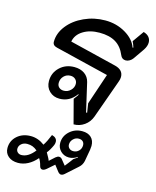

<svg xmlns="http://www.w3.org/2000/svg" viewBox="-156 -681 863 1064"><g transform="rotate(15 275.5 -148.5)"><path d="M257 -128Q274 -150 278 -157L275 -159Q238 -108 180 -108Q145 -108 122 -130.5Q99 -153 99 -188Q99 -235 132.5 -267Q166 -299 216 -299Q251 -299 274.5 -282.5Q298 -266 305 -237L343 -72L349 -73L341 -125L401 -303L94 -378Q69 -384 69 -405Q69 -454 103 -497.5Q137 -541 194 -567Q251 -593 315 -593Q379 -593 431 -562.5Q483 -532 499 -486L503 -488Q498 -505 490 -521L536 -586Q557 -580 567.5 -567Q578 -554 578 -536Q578 -516 563 -493L520 -431Q513 -421 502 -414.5Q491 -408 480 -408Q458 -408 449 -430Q430 -476 394 -497.5Q358 -519 302 -519Q246 -519 207.5 -495Q169 -471 162 -431L431 -365Q479 -353 479 -312Q479 -299 473 -284L394 -63Q382 -30 354.5 -10.5Q327 9 293 9ZM247 -210Q247 -226 236 -236.5Q225 -247 208 -247Q185 -247 169.5 -231Q154 -215 154 -192Q154 -176 164.5 -166.5Q175 -157 192 -157Q214 -157 230.5 -173Q247 -189 247 -210ZM-27 230Q-27 188 4 160.5Q35 133 82 133Q124 133 161 161Q177 137 193 97Q223 105 223 129Q223 139 219 148Q205 179 190 197Q210 231 212 240L243 212Q254 203 262 203Q272 203 279 211L305 243L323 220L341 196Q358 185 364 180L363 177Q340 193 315 193Q287 193 267.5 174Q248 155 248 127Q248 88 278 60.5Q308 33 350 33Q383 33 401.5 50.5Q420 68 420 99Q420 105 418 121L406 189Q401 212 384 227L317 287Q307 296 297 296Q289 296 280 286L253 251L214 285Q201 296 191 296Q178 296 174 280Q168 255 157 239Q134 266 106.5 280.5Q79 295 50 295Q15 295 -6 277Q-27 259 -27 230ZM374 108Q374 94 365.5 86Q357 78 342 78Q324 78 310.5 91.5Q297 105 297 123Q297 136 306 144.5Q315 153 329 153Q348 153 361 140Q374 127 374 108ZM132 202Q118 190 104.5 185Q91 180 74 180Q54 180 40.5 191.5Q27 203 27 220Q27 232 35.5 240Q44 248 57 248Q96 248 132 202Z"/></g></svg>

Font: K2D
Style: Italic
Weight: 400
Italic angle: -10°
Designer: Katatrad Aksorn Co.,Ltd.
Foundry: Cadson Demak Co.,Ltd.
Version: Version 1.000; ttfautohint (v1.6)